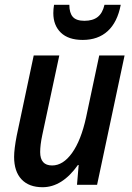

<svg xmlns="http://www.w3.org/2000/svg" viewBox="-20 -773 552 803"><path d="M39 -117Q39 -149 50 -206L121 -541H228L157 -209Q148 -167 148 -137Q148 -81 198 -81Q244 -81 281.5 -133.5Q319 -186 340 -282L395 -541H501L386 0H302L309 -83H306Q240 10 158 10Q101 10 70 -23Q39 -56 39 -117ZM203 -718Q203 -735 206 -753H270Q270 -719 284.5 -702.5Q299 -686 333 -686Q368 -686 388.5 -702Q409 -718 417 -753H485Q471 -680 430.5 -643Q390 -606 326 -606Q266 -606 234.5 -636.5Q203 -667 203 -718Z"/></svg>

Font: Noto Sans UI NarrowMedium
Style: Italic
Weight: 500
Width: 4
Italic angle: -12°
Designer: Monotype Design Team
Foundry: Monotype Imaging Inc.
Version: Version 1.001